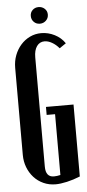

<svg xmlns="http://www.w3.org/2000/svg" viewBox="-58 -866 413 909"><g transform="rotate(-5 148.5 -411.5)"><path d="M26 -556Q26 -588 36.5 -615.5Q47 -643 65.5 -664Q84 -685 109 -697Q134 -709 163 -709Q196 -709 226.5 -693.5Q257 -678 275 -651L244 -630Q229 -648 210.5 -658.5Q192 -669 175 -669Q152 -669 138.5 -650Q125 -631 125 -597V-78Q125 -28 164 -28Q171 -28 179 -29Q187 -30 195 -32V-321H155V-359H286V-17Q254 -4 223 3Q192 10 169 10Q138 10 111.5 -2Q85 -14 66 -35Q47 -56 36.5 -83.5Q26 -111 26 -142ZM121 -794Q121 -811 132.5 -822Q144 -833 161 -833Q178 -833 190 -822Q202 -811 202 -794Q202 -777 190 -765.5Q178 -754 161 -754Q144 -754 132.5 -765.5Q121 -777 121 -794Z"/></g></svg>

Font: Moniqa ExtBd Cond Paragraph
Style: Regular
Weight: 800
Width: 3
Designer: Rajesh Rajput
Foundry: Rajesh Rajput
Version: Version 1.000